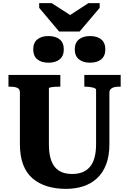

<svg xmlns="http://www.w3.org/2000/svg" viewBox="-20 -1188 841 1225"><path d="M357 -987H488L616 -1138V-1168H544L386 -1065L468 -1066L310 -1168H230V-1138ZM292 -269Q292 -216 302 -179.5Q312 -143 331.5 -120.5Q351 -98 378.5 -88Q406 -78 442 -78Q476 -78 504 -88.5Q532 -99 552 -121.5Q572 -144 582.5 -180.5Q593 -217 593 -269V-615Q593 -620 587.5 -623.5Q582 -627 572 -629.5Q562 -632 550.5 -633.5Q539 -635 528 -635H518V-710H750V-635H740Q722 -635 708 -631.5Q694 -628 686 -619.5Q678 -611 678 -595V-269Q678 -193 657 -138.5Q636 -84 598 -49.5Q560 -15 510 1Q460 17 401 17Q335 17 281 0.5Q227 -16 187.5 -50Q148 -84 127.5 -138.5Q107 -193 107 -269V-599Q107 -621 89.5 -628Q72 -635 45 -635H34V-710H365V-635H355Q345 -635 334 -634.5Q323 -634 313.5 -632.5Q304 -631 298 -629.5Q292 -628 292 -625ZM387 -873Q387 -831 361 -809.5Q335 -788 289 -788Q244 -788 218 -809.5Q192 -831 192 -873Q192 -915 218 -936.5Q244 -958 289 -958Q335 -958 361 -936.5Q387 -915 387 -873ZM652 -873Q652 -831 626 -809.5Q600 -788 554 -788Q510 -788 483.5 -809.5Q457 -831 457 -873Q457 -915 483.5 -936.5Q510 -958 554 -958Q600 -958 626 -936.5Q652 -915 652 -873Z"/></svg>

Font: Roboto Serif
Style: Bold
Weight: 700
Designer: Greg Gazdowicz
Foundry: Commercial Type
Version: Version 1.008